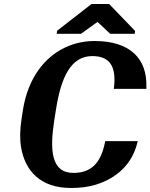

<svg xmlns="http://www.w3.org/2000/svg" viewBox="-20 -925 748 955"><path d="M87 -332C79 -280 78 -233 85 -191C105 -76 180 10 333 10C378 10 418 5 455 -6C558 -37 637 -107 663 -215L665 -223H503L502 -216C481 -112 432 -65 345 -65C234 -65 227 -179 250 -327L259 -384C284 -540 332 -646 439 -646C526 -646 559 -595 547 -490L546 -483H708V-491C713 -633 627 -721 451 -721C405 -721 363 -713 323 -697C202 -649 119 -535 94 -378ZM262 -757H383L465 -816L528 -757H650L652 -771L523 -905H435L264 -772Z"/></svg>

Font: Aerodynamic
Style: BdObl
Weight: 500
Designer: Google
Version: Version 2.000980; 2014